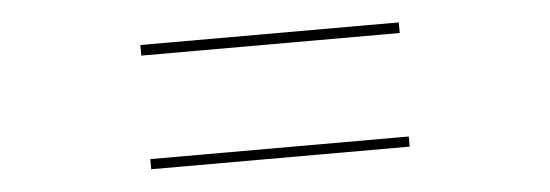

<svg xmlns="http://www.w3.org/2000/svg" viewBox="-30 -545 1060 370"><g transform="rotate(-5 500.0 -360.0)"><path d="M250 -240.2V-259.8H750V-240.2ZM250 -460V-480.5H750V-460Z"/></g></svg>

Font: Mgen+ 1mn thin
Style: Regular
Weight: 100
Designer: [Source Han Sans]
Ryoko NISHIZUKA  (kana & ideographs); Paul D. Hunt (Latin, Greek & Cyrillic); Wenlong ZHANG  (bopomofo
Version: Version 1.059.20150602